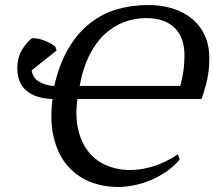

<svg xmlns="http://www.w3.org/2000/svg" viewBox="-20 -732 853 764"><path d="M569 -712Q623 -712 667.5 -698Q712 -684 744.5 -657Q777 -630 795 -590.5Q813 -551 813 -500Q813 -471 809.5 -445.5Q806 -420 800.5 -398.5Q795 -377 790 -361.5Q785 -346 782 -338H288Q279 -269 291 -217Q303 -165 331 -129.5Q359 -94 400 -75.5Q441 -57 488.5 -55.5Q536 -54 587.5 -69.5Q639 -85 688 -118L695 -97Q670 -68 639.5 -47.5Q609 -27 577 -14Q545 -1 512.5 5.5Q480 12 451 12Q387 12 334 -10.5Q281 -33 245 -77Q209 -121 193.5 -186.5Q178 -252 189 -338Q123 -340 86 -370.5Q49 -401 49 -460Q49 -504 68 -534.5Q87 -565 107 -580Q131 -581 157 -570.5Q183 -560 200 -547L205 -531L106 -452Q111 -420 138 -405.5Q165 -391 196 -390Q216 -478 252.5 -539.5Q289 -601 338 -639.5Q387 -678 445.5 -695Q504 -712 569 -712ZM562 -660Q515 -660 472 -643.5Q429 -627 394 -593.5Q359 -560 334 -509Q309 -458 297 -390H697Q704 -413 709 -444.5Q714 -476 714 -514Q714 -545 705 -572Q696 -599 677.5 -618.5Q659 -638 630.5 -649Q602 -660 562 -660Z"/></svg>

Font: PTSerifItalic
Style: Italic
Weight: 400
Italic angle: -12°
Designer: A.Korolkova, O.Umpeleva, V.Yefimov
Foundry: ParaType Ltd
Version: Version 1.000W OFL